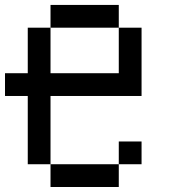

<svg xmlns="http://www.w3.org/2000/svg" viewBox="-20 -747 676 767"><path d="M181.8 -727.3V-636.4H454.5V-727.3ZM90.9 -636.4V-454.5H0V-363.6H90.9V-90.9H181.8V-363.6H545.5V-636.4H454.5V-454.5H181.8V-636.4ZM181.8 -90.9V0H454.5V-90.9ZM454.5 -181.8V-90.9H545.5V-181.8Z"/></svg>

Font: Departure Mono
Style: Regular
Weight: 400
Monospace: yes
Designer: Helena Zhang
Version: Version 1.500;Glyphs 3.3.1 (3343)